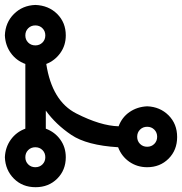

<svg xmlns="http://www.w3.org/2000/svg" viewBox="-20 -741 747 788"><path d="M125 -720.7C89.8 -719.4 60.5 -707 37.1 -683.6C13.7 -660.2 1.3 -630.9 0 -595.7C1.3 -568.4 9.4 -544.3 24.4 -523.4C39.4 -502.6 59.2 -487.6 84 -478.5V-212.9C59.2 -203.8 39.4 -188.8 24.4 -168C9.4 -147.1 1.3 -123 0 -95.7C1.3 -60.5 13.7 -31.2 37.1 -7.8C60.5 15.6 90.2 27.3 126 27.3C161.8 27.3 191.4 15.6 214.8 -7.8C238.3 -31.2 250 -60.5 250 -95.7C250 -123 242.5 -147.1 227.5 -168C212.6 -188.8 192.7 -203.8 168 -212.9V-287.1C195.3 -249.3 230.1 -216.1 272.5 -187.5C314.8 -158.9 378.9 -141.9 464.8 -136.7C474 -112 489.3 -92.1 510.7 -77.1C532.2 -62.2 556.6 -54.7 584 -54.7C619.1 -54.7 648.4 -66.4 671.9 -89.8C695.3 -113.3 707 -142.9 707 -178.7C707 -214.5 695.3 -244.1 671.9 -267.6C648.4 -291 619.1 -303.4 584 -304.7C556.6 -303.4 532.6 -295.6 511.7 -281.2C490.9 -266.9 475.9 -247.4 466.8 -222.7C417.3 -224 359.4 -241.5 293 -275.4C226.6 -309.2 185.5 -377 169.9 -478.5C193.4 -487.6 212.6 -502.6 227.5 -523.4C242.5 -544.3 250 -568.4 250 -595.7C250 -630.9 238.3 -660.2 214.8 -683.6C191.4 -707 161.5 -719.4 125 -720.7ZM125 -636.7C136.7 -636.7 146.5 -632.8 154.3 -625C162.1 -617.2 166 -607.4 166 -595.7C166 -584 162.1 -574.2 154.3 -566.4C146.5 -558.6 136.7 -554.7 125 -554.7C113.3 -554.7 103.5 -558.6 95.7 -566.4C87.9 -574.2 84 -584 84 -595.7C84 -607.4 87.9 -617.2 95.7 -625C103.5 -632.8 113.3 -636.7 125 -636.7ZM125 -136.7C136.7 -136.7 146.5 -132.8 154.3 -125C162.1 -117.2 166 -107.4 166 -95.7C166 -84 162.1 -74.2 154.3 -66.4C146.5 -58.6 136.7 -54.7 125 -54.7C113.3 -54.7 103.5 -58.6 95.7 -66.4C87.9 -74.2 84 -84 84 -95.7C84 -107.4 87.9 -117.2 95.7 -125C103.5 -132.8 113.3 -136.7 125 -136.7ZM584 -220.7C595.7 -220.7 605.5 -216.8 613.3 -209C621.1 -201.2 625 -191.4 625 -179.7C625 -168 621.1 -158.2 613.3 -150.4C605.5 -142.6 595.7 -138.7 584 -138.7C572.3 -138.7 562.5 -142.6 554.7 -150.4C546.9 -158.2 543 -168 543 -179.7C543 -191.4 546.9 -201.2 554.7 -209C562.5 -216.8 572.3 -220.7 584 -220.7Z"/></svg>

Font: CaskaydiaCove Nerd Font
Style: Bold
Weight: 700
Designer: Aaron Bell
Foundry: Saja Typeworks
Version: Version 2111.1;Nerd Fonts 2.3.0